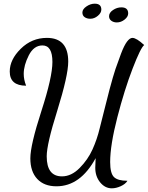

<svg xmlns="http://www.w3.org/2000/svg" viewBox="-20 -925 804 1044"><path d="M33 -536Q33 -601 93 -660Q153 -719 235 -719Q351 -719 351 -590Q351 -515 291 -322Q234 -141 234 -75Q234 34 317 34Q368 34 413 -11.5Q458 -57 483 -112.5Q508 -168 522 -227L549 -334L576 -440Q595 -511 608 -550L638 -633Q655 -678 670.5 -698.5Q686 -719 700 -719Q722 -719 764 -680Q745 -666 701 -552Q657 -438 618 -287Q579 -136 579 -44Q579 17 599.5 37.5Q620 58 673 58Q662 76 636.5 87.5Q611 99 588 99Q551 99 524.5 66.5Q498 34 498 -13Q498 -21 500 -65Q417 88 287 88Q220 88 182.5 48Q145 8 145 -64Q145 -136 205 -321Q265 -506 265 -588Q265 -678 211 -678Q164 -678 136.5 -624Q109 -570 109 -523Q109 -492 122 -459Q33 -459 33 -536ZM428 -857Q428 -875 450 -890Q472 -905 495 -905Q531 -905 531 -873Q531 -855 512 -839Q493 -823 471 -823Q453 -823 440.5 -831.5Q428 -840 428 -857ZM573 -837Q573 -856 594.5 -870.5Q616 -885 640 -885Q677 -885 677 -852Q677 -834 657.5 -818.5Q638 -803 615 -803Q598 -803 585.5 -812Q573 -821 573 -837Z"/></svg>

Font: TypoPRO Dancing Script
Style: Bold
Weight: 700
Designer: Pablo Impallari
Foundry: Pablo Impallari. www.impallari.com Igino Marini. www.ikern.com
Version: Version 1.002